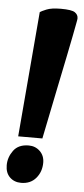

<svg xmlns="http://www.w3.org/2000/svg" viewBox="-70 -718 338 775"><g transform="rotate(5 98.5 -331.0)"><path d="M18 -160 61 -667Q66 -671 86.5 -679.5Q107 -688 145 -688Q189 -688 202 -679Q215 -670 215 -656Q215 -655 215 -653Q215 -651 214 -646Q213 -641 211 -630Q208 -614 202 -583Q196 -552 185 -498Q174 -444 157 -361.5Q140 -279 116 -160ZM46 26Q18 26 0 8.5Q-18 -9 -18 -40Q-18 -72 2 -99.5Q22 -127 64 -127Q91 -127 109.5 -109Q128 -91 128 -63Q128 -26 106 0Q84 26 46 26Z"/></g></svg>

Font: Faustina ExtraBold
Style: Italic
Weight: 800
Italic angle: -8°
Designer: Alfonso Garcia
Foundry: http://www.omnibus-type.com
Version: Version 1.200